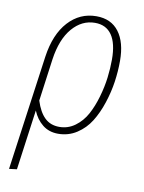

<svg xmlns="http://www.w3.org/2000/svg" viewBox="-83 -589 635 848"><g transform="rotate(10 234.5 -165.5)"><path d="M280.8 -530.8Q346.7 -530.8 381.8 -484.4Q417 -438 417 -354Q417 -308.1 410.2 -260.5Q403.3 -212.9 387.2 -163.8Q371.1 -114.7 347.4 -76.7Q323.7 -38.6 286.4 -14.4Q249 9.8 203.1 9.8Q162.1 9.8 133.3 -13.2Q104.5 -36.1 88.9 -74.2L51.8 195.8L17.1 200.2L88.9 -315.9Q103.5 -418 155 -474.4Q206.5 -530.8 280.8 -530.8ZM203.1 -21Q242.2 -21 273.7 -44.2Q305.2 -67.4 324.7 -103.3Q344.2 -139.2 357.4 -185.1Q370.6 -231 375.7 -272.9Q380.9 -314.9 380.9 -354Q380.9 -426.8 355.2 -463.9Q329.6 -501 279.8 -501Q220.7 -501 178 -451.2Q135.3 -401.4 122.1 -310.1L96.2 -120.1Q111.8 -70.8 137.5 -45.9Q163.1 -21 203.1 -21Z"/></g></svg>

Font: Fira Sans Compressed UltraLight
Style: Italic
Weight: 200
Width: 3
Italic angle: -8°
Designer: Carrois Corporate & Edenspiekermann AG
Foundry: Carrois Corporate GbR & Edenspiekermann AG
Version: Version 4.203;PS 004.203;hotconv 1.0.88;makeotf.lib2.5.64775